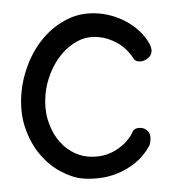

<svg xmlns="http://www.w3.org/2000/svg" viewBox="-44 -571 594 622"><g transform="rotate(5 253.0 -259.5)"><path d="M453.1 -116.2Q436.5 -79.1 411.1 -55.2Q385.7 -31.2 357.4 -17.1Q329.1 -2.9 300.3 2.9Q271.5 8.8 248 8.8Q212.9 8.8 173.3 -8.3Q133.8 -25.4 101.1 -58.1Q68.4 -90.8 46.9 -139.6Q25.4 -188.5 25.4 -252.9Q25.4 -298.8 40 -347.7Q54.7 -396.5 83.5 -436.5Q112.3 -476.6 155.3 -502.4Q198.2 -528.3 254.9 -528.3Q279.3 -528.3 304.7 -522.5Q330.1 -516.6 353 -505.4Q376 -494.1 395.5 -477.5Q415 -460.9 427.7 -440.4Q433.6 -428.7 433.6 -419.9Q433.6 -405.3 420.9 -395Q408.2 -384.8 394.5 -384.8Q382.8 -384.8 377 -393.6Q351.6 -424.8 320.3 -438.5Q289.1 -452.1 258.8 -452.1Q221.7 -452.1 192.9 -433.6Q164.1 -415 144 -385.7Q124 -356.4 113.8 -321.3Q103.5 -286.1 103.5 -252.9Q103.5 -208 117.2 -172.9Q130.9 -137.7 152.8 -113.3Q174.8 -88.9 202.1 -76.2Q229.5 -63.5 256.8 -63.5Q307.6 -63.5 345.2 -91.3Q382.8 -119.1 396.5 -159.2Q403.3 -170.9 421.9 -170.9Q434.6 -170.9 444.8 -162.1Q455.1 -153.3 455.1 -132.8Q455.1 -128.9 454.6 -125Q454.1 -121.1 453.1 -116.2Z"/></g></svg>

Font: Gamja Flower
Style: Regular
Weight: 400
Designer: YoonDesign Inc.
Foundry: YoonDesign Inc.
Version: Version 3.00;build 20171102